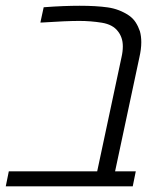

<svg xmlns="http://www.w3.org/2000/svg" viewBox="-38 -660 579 680"><path d="M-17.6 0 -6.8 -53.2H306.2L392.1 -456.1Q397 -477.1 397 -495.6Q397 -512.7 392.3 -525.9Q387.7 -539.1 379.9 -548.8Q361.8 -573.2 322.5 -579.6Q283.2 -585.9 242.7 -585.9Q220.2 -585.9 186.8 -584.5Q153.3 -583 108.4 -580.1H105L116.7 -634.3Q154.3 -637.2 186.3 -638.4Q218.3 -639.6 244.1 -639.6Q302.7 -639.6 343.8 -633.8Q384.8 -627.9 418.9 -605Q433.6 -594.7 442.6 -580.6Q451.7 -566.4 457.5 -549.3Q462.4 -531.7 462.4 -510.3Q462.4 -486.3 455.6 -456.5L369.6 -53.2H442.9L432.1 0Z"/></svg>

Font: Open Sans Light
Style: Italic
Weight: 300
Italic angle: -12°
Designer: Monotype Design Team
Foundry: Monotype Imaging Inc.
Version: Version 3.003; ttfautohint (v1.8.4)